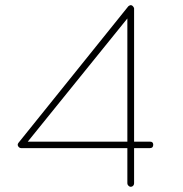

<svg xmlns="http://www.w3.org/2000/svg" viewBox="-20 -719 704 739"><path d="M470.2 -13.2V-148.9H63H61Q57.6 -148.9 53.2 -151.9Q44.4 -160.6 50.8 -168.9L473.1 -693.8L475.1 -695.8Q480.5 -699.2 482.9 -699.2Q488.8 -699.2 493.2 -692.9Q493.7 -692.4 494.1 -691.4Q494.6 -690.4 495.1 -689.9Q495.1 -689.5 495.6 -688.5Q496.1 -687.5 496.1 -687V-685.1V-173.8H557.1Q569.8 -173.8 569.8 -162.1Q569.8 -148.9 557.1 -148.9H496.1V-13.2Q496.1 -7.8 492.4 -3.9Q488.8 0 482.9 0Q478.5 0 474.4 -4.2Q470.2 -8.3 470.2 -13.2ZM86.9 -173.8H470.2V-647.9Z"/></svg>

Font: Quicksand
Style: Light
Weight: 300
Designer: Andrew Paglinawan
Foundry: Andrew Paglinawan
Version: 1.002